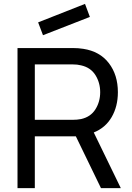

<svg xmlns="http://www.w3.org/2000/svg" viewBox="-20 -967 681 987"><path d="M442 -880 201 -786 176 -852 417 -947ZM601 0H499L370 -266H159V0H70V-720H355Q383 -720 408 -716Q493 -703 539.5 -642.5Q586 -582 586 -493Q586 -420 554 -365Q522 -310 462 -286ZM159 -351H352Q377 -351 397 -355Q446 -366 470.5 -405Q495 -444 495 -493Q495 -542 470.5 -581Q446 -620 397 -631Q378 -636 352 -636H159Z"/></svg>

Font: Manrope Medium
Style: Medium
Weight: 500
Designer: Mikhail Sharanda
Foundry: Mikhail Sharanda
Version: Version 4.000;hotconv 1.0.109;makeotfexe 2.5.65596